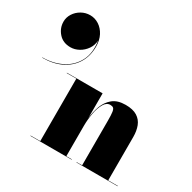

<svg xmlns="http://www.w3.org/2000/svg" viewBox="-183 -1030 1210 1211"><g transform="rotate(30 422.0 -424.0)"><path d="M190 -2.5H260V-457.5H190V-460H450V-280Q454.5 -326 470.2 -369.8Q486 -413.5 520 -441.8Q554 -470 613 -470Q666.5 -470 697.5 -450.5Q728.5 -431 741.8 -396.8Q755 -362.5 755 -319V-2.5H825V0H525V-2.5H565V-327.5Q565 -369.5 562 -389.5Q559 -409.5 551 -415.5Q543 -421.5 529 -421.5Q501.5 -421.5 484 -390.8Q466.5 -360 458.2 -314.2Q450 -268.5 450 -223V-2.5H490V0H190ZM10 -729Q10 -760.5 27.5 -787.8Q45 -815 74 -831.5Q103 -848 137 -848Q171.5 -848 201.2 -828.8Q231 -809.5 249 -775Q267 -740.5 267 -694Q267 -624 234.5 -572.2Q202 -520.5 143.8 -492.2Q85.5 -464 8 -464V-466.5Q85 -466.5 147 -497.8Q209 -529 240.5 -588.8Q272 -648.5 259 -734.5Q257 -699 237.5 -670.8Q218 -642.5 188.5 -626.2Q159 -610 128 -610Q73.5 -610 41.8 -646Q10 -682 10 -729Z"/></g></svg>

Font: Bodoni* 72pt Fatface
Style: Regular
Weight: 900
Version: Version 2.3